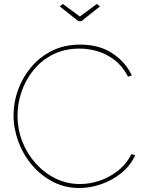

<svg xmlns="http://www.w3.org/2000/svg" viewBox="-20 -938 737 964"><path d="M48 -360Q48 -424 70.5 -486.5Q93 -549 136 -600.5Q179 -652 241 -683Q303 -714 383 -714Q478 -714 544 -670.5Q610 -627 642 -559L623 -553Q596 -605 556 -636Q516 -667 470.5 -680.5Q425 -694 379 -694Q305 -694 247 -665Q189 -636 149 -587Q109 -538 88.5 -478.5Q68 -419 68 -357Q68 -289 92 -227.5Q116 -166 159 -118Q202 -70 259 -42Q316 -14 382 -14Q429 -14 478 -30Q527 -46 570 -79Q613 -112 640 -164L659 -159Q635 -106 589 -69Q543 -32 487.5 -13Q432 6 378 6Q306 6 245.5 -25.5Q185 -57 140.5 -109.5Q96 -162 72 -227.5Q48 -293 48 -360ZM296 -918 381 -855 466 -918 482 -906 389 -832H373L280 -906Z"/></svg>

Font: Raleway Thin
Style: Regular
Weight: 100
Designer: Matt McInerney, Pablo Impallari, Rodrigo Fuenzalida
Foundry: Matt McInerney, Pablo Impallari, Rodrigo Fuenzalida
Version: Version 4.026